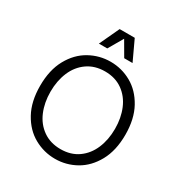

<svg xmlns="http://www.w3.org/2000/svg" viewBox="-213 -1085 1188 1255"><g transform="rotate(30 381.5 -457.0)"><path d="M60 -350Q60 -469 105.5 -551.5Q151 -634 224.5 -675Q298 -716 382 -716Q466 -716 539 -675Q612 -634 657.5 -551.5Q703 -469 703 -350Q703 -231 657.5 -148.5Q612 -66 539 -25Q466 16 382 16Q298 16 224.5 -25Q151 -66 105.5 -148.5Q60 -231 60 -350ZM625 -350Q625 -432 597 -498.5Q569 -565 514 -604Q459 -643 382 -643Q305 -643 249.5 -604Q194 -565 166 -498.5Q138 -432 138 -350Q138 -268 166 -201.5Q194 -135 249.5 -96Q305 -57 382 -57Q459 -57 514 -96Q569 -135 597 -201.5Q625 -268 625 -350ZM325 -930H439L509 -780H446L382 -890L318 -780H255Z"/></g></svg>

Font: Uncut Sans VF
Style: Regular
Weight: 400
Designer: Kasper Nordkvist
Foundry: Uncut Type
Version: Version 1.100;FEAKit 1.0